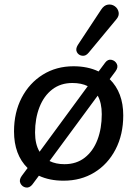

<svg xmlns="http://www.w3.org/2000/svg" viewBox="-20 -790 605 849"><path d="M123 26Q110 42 94 39Q78 36 70.5 21Q63 6 76 -12L102 -47Q42 -106 42 -209Q42 -293 76 -358Q110 -423 169.5 -460Q229 -497 305 -497Q368 -497 416 -474L445 -513Q457 -529 473 -525.5Q489 -522 496.5 -507.5Q504 -493 491 -475L465 -440Q525 -381 525 -280Q525 -195 491 -129.5Q457 -64 397.5 -27.5Q338 9 261 9Q199 9 152 -13ZM135 -204Q135 -152 155 -119L368 -409Q340 -423 300 -423Q248 -423 211 -394.5Q174 -366 154.5 -316Q135 -266 135 -204ZM265 -64Q318 -64 355 -93Q392 -122 411 -172Q430 -222 430 -285Q430 -335 412 -367L199 -78Q227 -64 265 -64ZM372 -557Q359 -541 343 -543.5Q327 -546 320 -559.5Q313 -573 324 -591L427 -747Q440 -767 457 -769.5Q474 -772 487.5 -762.5Q501 -753 504.5 -736.5Q508 -720 494 -704Z"/></svg>

Font: Nunito SemiBold
Style: Italic
Weight: 600
Italic angle: -9°
Designer: Vernon Adams
Foundry: Vernon Adams
Version: Version 3.601; ttfautohint (v1.8.2.53-6de2)